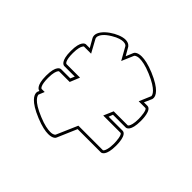

<svg xmlns="http://www.w3.org/2000/svg" viewBox="-139 -701 907 907"><g transform="rotate(45 314.0 -248.0)"><path d="M534 -314C534 -282 528 -267 524 -261C521 -257 520 -256 519 -256H425L404 -207H519C531 -207 534 -164 534 -149C534 -117 528 -101 524 -95C521 -91 520 -90 519 -90H355L309 16C308 17 303 25 282 25C266 25 240 21 202 5C123 -27 118 -54 118 -61C118 -62 119 -63 119 -63C123 -72 126 -81 130 -90H119H109C107 -91 94 -97 94 -149C94 -181 100 -196 104 -202C107 -206 108 -207 109 -207H180L200 -256H109C107 -257 94 -262 94 -314C94 -346 100 -361 104 -367C107 -371 108 -373 109 -373H157L122 -437C122 -438 120 -440 120 -445C120 -447 120 -450 121 -453C124 -463 134 -481 168 -501C194 -517 213 -521 225 -521C240 -521 245 -514 246 -513L282 -449L308 -510C309 -511 315 -519 336 -519C352 -519 377 -515 415 -499C494 -466 500 -440 500 -433V-432L475 -373H519C531 -373 534 -329 534 -314ZM106 -445C106 -437 109 -432 109 -431L134 -387H109C104 -387 80 -382 80 -314C80 -246 104 -242 109 -242H179L170 -221H109C104 -221 80 -217 80 -149C80 -81 104 -76 109 -76C107 -70 104 -68 104 -60C104 -45 116 -15 197 18C236 34 263 39 282 39C312 39 321 26 322 22L364 -76H519C524 -76 548 -81 548 -149C548 -159 548 -221 519 -221H426L434 -242H519C524 -242 548 -246 548 -314C548 -324 548 -387 519 -387H496L513 -426C513 -427 514 -430 514 -434C514 -449 502 -478 421 -512C382 -528 355 -533 336 -533C305 -533 297 -519 296 -516L281 -480L258 -520C257 -521 249 -535 225 -535C183 -535 106 -486 106 -445Z"/></g></svg>

Font: Platiipus Light
Style: Light
Weight: 400
Version: Version 001.000